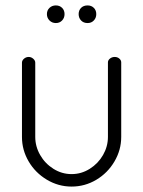

<svg xmlns="http://www.w3.org/2000/svg" viewBox="-20 -682 528 708"><path d="M218 -630Q218 -616 209 -606.5Q200 -597 186 -597Q172 -597 162.5 -606.5Q153 -616 153 -630Q153 -644 162.5 -653Q172 -662 186 -662Q200 -662 209 -653Q218 -644 218 -630ZM335 -630Q335 -616 326 -606.5Q317 -597 303 -597Q288 -597 279 -606.5Q270 -616 270 -630Q270 -644 279 -653Q288 -662 303 -662Q317 -662 326 -653Q335 -644 335 -630ZM61 -177V-451Q61 -459 68.5 -465.5Q76 -472 86 -472Q95 -472 102.5 -465.5Q110 -459 110 -451V-177Q110 -142 128 -110.5Q146 -79 177 -59.5Q208 -40 244 -40Q280 -40 311 -59.5Q342 -79 360 -110.5Q378 -142 378 -177V-452Q378 -460 385.5 -466Q393 -472 403 -472Q413 -472 420 -466Q427 -460 427 -452V-177Q427 -129 402 -86.5Q377 -44 335 -19Q293 6 244 6Q195 6 152.5 -19.5Q110 -45 85.5 -87Q61 -129 61 -177Z"/></svg>

Font: Dosis
Style: Regular
Weight: 400
Designer: Edgar Tolentino, Pablo Impallari, Igino Marini
Foundry: Edgar Tolentino, Pablo Impallari, Igino Marini
Version: Version 1.007;Glyphs 3.1.1 (3134)